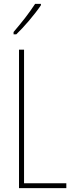

<svg xmlns="http://www.w3.org/2000/svg" viewBox="-20 -970 381 990"><path d="M191 -943V-950H161C127 -898 95 -858 50 -805V-793H64C103 -830 158 -894 191 -943ZM78 0H322V-25H104V-714H78Z"/></svg>

Font: Noto Sans Myanmar UI ExtraCondensed Thin
Style: Regular
Weight: 100
Width: 2
Designer: Monotype Design Team
Foundry: Monotype Imaging Inc.
Version: Version 2.103